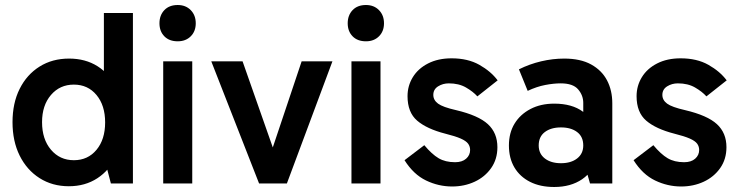

<svg xmlns="http://www.w3.org/2000/svg" viewBox="-20 -733 2956 767"><path d="M255 11Q189 11 138 -21.5Q87 -54 58.5 -111.5Q30 -169 30 -245Q30 -321 58.5 -378Q87 -435 138 -467Q189 -499 256 -499Q321 -499 369.5 -468.5Q418 -438 445 -380.5Q472 -323 472 -245Q472 -168 445 -110.5Q418 -53 369 -21Q320 11 255 11ZM275 -93Q331 -93 365.5 -134.5Q400 -176 400 -244Q400 -312 365.5 -353.5Q331 -395 275 -395Q219 -395 183.5 -353.5Q148 -312 148 -245Q148 -177 183.5 -135Q219 -93 275 -93ZM423 0 395 -107H404V-368H395V-681H511V0Z M748 0H632V-488H748ZM617 -640Q617 -672 636.5 -692.5Q656 -713 690 -713Q722 -713 742 -692.5Q762 -672 762 -640Q762 -608 742 -588Q722 -568 690 -568Q656 -568 636.5 -588Q617 -608 617 -640Z M1308 -488 1126 0H1015L824 -488H949L1081 -112H1059L1185 -488Z M1500 0H1384V-488H1500ZM1369 -640Q1369 -672 1388.5 -692.5Q1408 -713 1442 -713Q1474 -713 1494 -692.5Q1514 -672 1514 -640Q1514 -608 1494 -588Q1474 -568 1442 -568Q1408 -568 1388.5 -588Q1369 -608 1369 -640Z M1786 12Q1732 12 1682 -12Q1632 -36 1596 -93L1675 -153Q1705 -117 1732 -101Q1759 -85 1798 -85Q1826 -85 1842 -99Q1858 -113 1858 -134Q1858 -148 1850 -159Q1842 -170 1820.5 -179.5Q1799 -189 1759 -199Q1685 -218 1646.5 -251Q1608 -284 1608 -349Q1608 -390 1629 -424.5Q1650 -459 1690 -479.5Q1730 -500 1784 -500Q1849 -500 1895 -474Q1941 -448 1968 -412L1887 -348Q1870 -367 1841.5 -383.5Q1813 -400 1773 -400Q1749 -400 1730 -388Q1711 -376 1711 -354Q1711 -333 1730 -319Q1749 -305 1802 -293Q1891 -272 1929 -237Q1967 -202 1967 -145Q1967 -97 1942 -61.5Q1917 -26 1876 -7Q1835 12 1786 12Z M2194 14Q2138 14 2097.5 -6.5Q2057 -27 2035 -64Q2013 -101 2013 -152Q2013 -202 2035.5 -239Q2058 -276 2099 -297.5Q2140 -319 2194 -319Q2265 -319 2308.5 -287Q2352 -255 2368 -197L2310 -201V-322Q2310 -352 2289.5 -376Q2269 -400 2220 -400Q2192 -400 2158 -393.5Q2124 -387 2088 -370L2053 -456Q2095 -477 2141.5 -488Q2188 -499 2234 -499Q2299 -499 2341.5 -475.5Q2384 -452 2405 -412Q2426 -372 2426 -320V0H2337L2311 -91L2368 -108Q2351 -48 2305.5 -17Q2260 14 2194 14ZM2221 -81Q2261 -81 2285.5 -100Q2310 -119 2310 -152Q2310 -187 2285.5 -205.5Q2261 -224 2221 -224Q2181 -224 2156.5 -205.5Q2132 -187 2132 -152Q2132 -119 2156.5 -100Q2181 -81 2221 -81Z M2701 12Q2647 12 2597 -12Q2547 -36 2511 -93L2590 -153Q2620 -117 2647 -101Q2674 -85 2713 -85Q2741 -85 2757 -99Q2773 -113 2773 -134Q2773 -148 2765 -159Q2757 -170 2735.5 -179.5Q2714 -189 2674 -199Q2600 -218 2561.5 -251Q2523 -284 2523 -349Q2523 -390 2544 -424.5Q2565 -459 2605 -479.5Q2645 -500 2699 -500Q2764 -500 2810 -474Q2856 -448 2883 -412L2802 -348Q2785 -367 2756.5 -383.5Q2728 -400 2688 -400Q2664 -400 2645 -388Q2626 -376 2626 -354Q2626 -333 2645 -319Q2664 -305 2717 -293Q2806 -272 2844 -237Q2882 -202 2882 -145Q2882 -97 2857 -61.5Q2832 -26 2791 -7Q2750 12 2701 12Z"/></svg>

Font: Gabarito Medium
Style: Regular
Weight: 500
Designer: Leandro Assis / Alvaro Franca / Felipe Casaprima
Foundry: Naipe Foundry
Version: Version 1.000